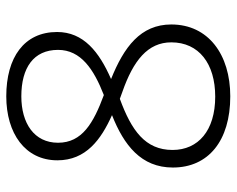

<svg xmlns="http://www.w3.org/2000/svg" viewBox="-91 -651 754 612"><g transform="rotate(-90 286.0 -345.0)"><path d="M285 -702C167 -702 81 -642 81 -539C81 -448 147 -400 225 -365C129 -327 58 -272 58 -171C58 -58 143 12 285 12C418 12 514 -58 514 -176C514 -274 442 -327 340 -368C427 -406 490 -456 490 -540C490 -645 409 -702 285 -702ZM285 -654C376 -654 433 -615 433 -537C433 -464 371 -423 289 -391C200 -424 137 -460 137 -537C137 -613 199 -654 285 -654ZM114 -172C114 -259 176 -303 277 -340L299 -332C399 -297 457 -251 457 -176C457 -88 389 -36 284 -36C176 -36 114 -90 114 -172Z"/></g></svg>

Font: Noto Sans Kannada Light
Style: Regular
Weight: 300
Designer: Jelle Bosma - Monotype Design Team
Foundry: Monotype Imaging Inc.
Version: Version 2.005